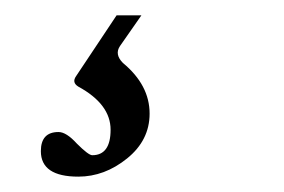

<svg xmlns="http://www.w3.org/2000/svg" viewBox="-20 -20 370 250"><path d="M82 210Q33.2 210 33.2 176.8Q33.2 151.9 56.2 151.9Q66.4 151.9 80.1 167Q95.2 182.1 100.1 182.1Q124 182.1 124 148.9Q124 115.7 82 92.8Q73.2 87.4 79.1 79.1L131.8 0H164.1L136.2 40Q128.9 50.8 140.1 62Q174.8 90.8 174.8 127.9Q174.8 162.6 145.5 186.3Q116.2 210 82 210Z"/></svg>

Font: Junicode SmCond
Style: Italic
Weight: 400
Width: 4
Italic angle: -11°
Designer: Peter S. Baker
Version: Version 2.206